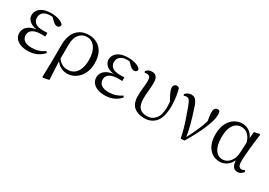

<svg xmlns="http://www.w3.org/2000/svg" viewBox="10 -1337 3293 2350"><g transform="rotate(30 1657.0 -162.5)"><path d="M245.3 14.6Q187 14.6 142.7 -2.5Q98.3 -19.6 73.7 -51.5Q49.1 -83.4 49.1 -126.7Q49.1 -165.3 70.9 -197.3Q92.7 -229.3 140.5 -249.5Q188.3 -269.8 265.7 -271.6V-263.4Q162.9 -266.8 116.3 -302.9Q69.7 -339 69.7 -390.7Q69.7 -428.3 91.7 -460Q113.6 -491.8 158.1 -511.2Q202.6 -530.6 269.8 -530.6Q305.9 -530.6 340.4 -524.4Q375 -518.1 403.3 -505.3Q431.6 -492.4 447.6 -471.9Q450.2 -450.8 438.8 -438.7Q427.5 -426.5 409.6 -426.5Q392.7 -426.5 379.7 -432.4Q366.7 -438.4 346.9 -456.8L289.6 -512.6L345.7 -511.5L355 -491.9Q329.4 -496.3 311.7 -498.5Q294.1 -500.7 274.7 -500.7Q210 -500.7 176 -472.4Q142.1 -444.1 142.1 -397.6Q142.1 -351.6 176 -323.6Q209.8 -295.7 291.2 -295.7Q303.3 -295.7 316.2 -296.2Q329.1 -296.7 347.3 -297.7V-245.7Q327.9 -246.9 318.4 -246.9Q309 -246.9 300.6 -246.9Q235.1 -246.9 198.1 -232.6Q161.1 -218.4 145.6 -195.2Q130 -172 130 -143.3Q130 -95.8 164.7 -69.3Q199.4 -42.9 269.6 -42.9Q320.3 -42.9 365.3 -57.2Q410.3 -71.5 448.9 -98.8L463.3 -80.5Q429.8 -38.9 373.8 -12.1Q317.9 14.6 245.3 14.6Z M563.6 199.6 568.8 -5.5 569.6 -245.2Q569.6 -388.7 632.9 -459.6Q696.3 -530.6 803 -530.6Q869.7 -530.6 922.2 -500.8Q974.7 -471 1004.9 -411.9Q1035.2 -352.7 1035.2 -264.3Q1035.2 -178.8 1002.7 -116.2Q970.2 -53.6 917.1 -19.5Q864 14.6 802.2 14.6Q745.7 14.6 699.5 -14.7Q653.4 -44.1 627.4 -97.7H624L637.8 -113.1Q664.3 -73.6 700.9 -51.7Q737.6 -29.8 784.7 -29.8Q837.4 -29.8 875.1 -56.9Q912.8 -83.9 933.3 -136.1Q953.7 -188.2 953.7 -263.1Q953.7 -339.4 932.8 -391.7Q911.8 -443.9 876.5 -471Q841.2 -498 797.3 -498Q727.8 -498 686.4 -447.1Q645.1 -396.2 644.1 -306.4L643.3 -94.1L642.8 -84.8L656.7 188.8L574.2 206.4Z M1333.3 14.6Q1275 14.6 1230.7 -2.5Q1186.3 -19.6 1161.7 -51.5Q1137.1 -83.4 1137.1 -126.7Q1137.1 -165.3 1158.9 -197.3Q1180.7 -229.3 1228.5 -249.5Q1276.3 -269.8 1353.7 -271.6V-263.4Q1250.9 -266.8 1204.3 -302.9Q1157.7 -339 1157.7 -390.7Q1157.7 -428.3 1179.7 -460Q1201.6 -491.8 1246.1 -511.2Q1290.6 -530.6 1357.8 -530.6Q1393.9 -530.6 1428.4 -524.4Q1463 -518.1 1491.3 -505.3Q1519.6 -492.4 1535.6 -471.9Q1538.2 -450.8 1526.8 -438.7Q1515.5 -426.5 1497.6 -426.5Q1480.7 -426.5 1467.7 -432.4Q1454.7 -438.4 1434.9 -456.8L1377.6 -512.6L1433.7 -511.5L1443 -491.9Q1417.4 -496.3 1399.7 -498.5Q1382.1 -500.7 1362.7 -500.7Q1298 -500.7 1264 -472.4Q1230.1 -444.1 1230.1 -397.6Q1230.1 -351.6 1264 -323.6Q1297.8 -295.7 1379.2 -295.7Q1391.3 -295.7 1404.2 -296.2Q1417.1 -296.7 1435.3 -297.7V-245.7Q1415.9 -246.9 1406.4 -246.9Q1397 -246.9 1388.6 -246.9Q1323.1 -246.9 1286.1 -232.6Q1249.1 -218.4 1233.6 -195.2Q1218 -172 1218 -143.3Q1218 -95.8 1252.7 -69.3Q1287.4 -42.9 1357.6 -42.9Q1408.3 -42.9 1453.3 -57.2Q1498.3 -71.5 1536.9 -98.8L1551.3 -80.5Q1517.8 -38.9 1461.8 -12.1Q1405.9 14.6 1333.3 14.6Z M1893.7 14.6Q1800.7 14.6 1746 -32.4Q1691.4 -79.5 1691.4 -184.1Q1691.4 -246.2 1698.3 -300.9Q1705.2 -355.5 1705.2 -397.8Q1705.2 -441.2 1693.6 -457.3Q1682 -473.4 1650.6 -473.4Q1642.8 -473.4 1635.2 -472.9Q1627.6 -472.4 1621.6 -470.4L1614.1 -487.6Q1627.2 -506.6 1647 -517Q1666.8 -527.4 1694.2 -527.4Q1740.9 -527.4 1760.4 -498.9Q1780 -470.5 1780 -419.5Q1780 -361.4 1773.4 -307.2Q1766.9 -252.9 1766.9 -187.9Q1766.9 -106.5 1800.8 -64.9Q1834.8 -23.3 1908.2 -23.3Q1980.4 -23.3 2025.5 -77.1Q2070.7 -130.8 2070.7 -245.9Q2070.7 -274.7 2067.9 -304.8Q2065.1 -334.9 2059.9 -369.8L2076.1 -367.5L2080.3 -293.8Q2049.2 -349.2 2031.2 -384.4Q2013.2 -419.7 2005.8 -442.1Q1998.5 -464.5 1998.5 -481.2Q1998.5 -503 2011.5 -516.8Q2024.6 -530.6 2043.6 -530.6Q2055.2 -530.6 2064.1 -527Q2072.9 -523.4 2079 -516.9Q2093.4 -467.3 2102.2 -407Q2111 -346.7 2111 -280.1Q2111 -125.4 2052.4 -55.4Q1993.8 14.6 1893.7 14.6Z M2407.3 7.3Q2385.3 -100.7 2354.6 -193.6Q2323.8 -286.5 2293.7 -367.2Q2272.2 -428.8 2255.7 -451.1Q2239.3 -473.5 2214.8 -473.5Q2192.8 -473.5 2176.8 -465.5L2168.6 -484.2Q2183.3 -503.8 2206.8 -514.8Q2230.4 -525.8 2253.8 -525.8Q2282.3 -525.8 2301.9 -512.4Q2321.4 -498.9 2337.3 -468.4Q2353.3 -437.9 2367.9 -386.3Q2394.8 -305.9 2420.7 -212.5Q2446.6 -119.1 2460.2 -22.3H2445.7L2452.1 -33.8Q2478.7 -86.9 2501.2 -132.7Q2523.7 -178.4 2542.6 -222.6Q2561.6 -266.8 2577.3 -315.8Q2592.9 -364.7 2606.7 -423.6L2593.7 -295.2Q2582.9 -355.7 2577 -395.9Q2571.1 -436.1 2571.1 -462Q2571.1 -495.7 2583.8 -513.3Q2596.5 -530.8 2619.9 -530.8Q2631.8 -530.8 2639.2 -527.2Q2646.5 -523.6 2652.4 -516.7Q2655.1 -505.4 2656.1 -494.5Q2657.1 -483.5 2657.1 -469.6Q2657.1 -427.2 2640.1 -371.4Q2623.2 -315.7 2595.2 -252.2Q2567.2 -188.7 2532.1 -122.9Q2497 -57.2 2459.8 4.4Z M2958.8 14.4Q2898.7 14.4 2850.8 -16.7Q2802.9 -47.8 2775.7 -107.2Q2748.5 -166.5 2748.5 -250.6Q2748.5 -344.2 2780.6 -406.4Q2812.6 -468.5 2863.3 -499.6Q2914.1 -530.6 2970.2 -530.6Q3037.2 -530.6 3085.5 -489.4Q3133.8 -448.1 3153.7 -358.5H3161.3L3139.5 -312.6Q3127.5 -379.3 3103.1 -418.1Q3078.6 -456.9 3047.2 -473.4Q3015.8 -490 2981.7 -490Q2941.8 -490 2907.5 -467Q2873.2 -444 2852.2 -392.9Q2831.2 -341.7 2831.2 -257.8Q2831.2 -144.9 2870.3 -86Q2909.4 -27.2 2977.4 -27.2Q3009.3 -27.2 3041 -46.2Q3072.8 -65.2 3096.1 -106.4Q3119.3 -147.6 3123.1 -212.9L3132.4 -403.1L3143 -510.5L3215.8 -525.8L3225.8 -518.4Q3218.4 -466.9 3211.8 -410.4Q3205.2 -353.9 3199.7 -299.8Q3194.2 -245.7 3191.2 -200.8Q3188.2 -155.9 3188.2 -126.6Q3188.2 -76.9 3201.2 -57.8Q3214.2 -38.7 3238.6 -38.7Q3252.4 -38.7 3262.2 -42.6Q3272 -46.5 3281.5 -52L3292.8 -34.9Q3280.5 -13.4 3259.2 0.6Q3237.9 14.6 3210.4 14.6Q3168 14.6 3146.4 -17.4Q3124.8 -49.4 3120.1 -127.8L3132.9 -128.2Q3108.3 -50.9 3059.8 -18.3Q3011.4 14.4 2958.8 14.4Z"/></g></svg>

Font: Noto Serif KR ExtraLight
Style: Regular
Weight: 200
Designer: Ryoko NISHIZUKA 西塚涼子 (kana & ideographs); Frank Grießhammer (Latin, Greek & Cyrillic); Wenlong ZHANG 张文龙 (bopomofo); San
Foundry: Adobe
Version: Version 2.002-H1;hotconv 1.1.0;makeotfexe 2.6.0